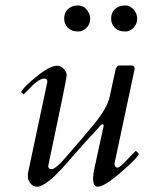

<svg xmlns="http://www.w3.org/2000/svg" viewBox="-20 -684 554 717"><path d="M482.4 -427.7V-424.8Q482.4 -423.3 407.7 -73.7Q407.7 -58.1 418.9 -58.1Q426.3 -58.1 442.9 -75.4Q459.5 -92.8 487.3 -121.1L499 -108.9Q492.7 -96.2 460.9 -66.9Q374.5 13.2 345.7 13.2Q327.6 13.2 327.6 -17.6Q327.6 -32.2 331.5 -50.3L367.2 -214.4Q367.2 -219.7 363 -219.7Q358.9 -219.7 355.2 -215.6Q351.6 -211.4 344 -202.9Q336.4 -194.3 323.5 -180.4Q310.5 -166.5 297.4 -151.9Q260.3 -110.8 251 -99.9Q241.7 -88.9 232.2 -77.9Q222.7 -66.9 211.4 -54.7Q200.2 -42.5 187.7 -30.3Q175.3 -18.1 163.1 -8.8Q135.3 13.2 118.9 13.2Q102.5 13.2 93.3 0.2Q84 -12.7 84 -22.5V-34.2Q84 -37.1 85 -40L156.7 -377.9V-379.9Q156.7 -390.6 144.5 -390.6Q123.5 -390.6 81.1 -344.2Q71.8 -334.5 67.9 -331.1L58.6 -340.3Q68.4 -359.4 114.3 -396.5Q166 -438.5 192.4 -438.5Q207 -438.5 218 -427Q229 -415.5 229 -402.6Q229 -389.6 160.2 -64.9V-63Q160.2 -52.2 172.4 -52.2Q188.5 -52.2 232.9 -105Q244.1 -118.2 256.8 -132.8Q269.5 -147.5 282.2 -162.1Q309.6 -194.3 331.1 -220.2Q380.4 -280.3 389.6 -322.8L410.6 -419.9Q414.1 -439.5 426.3 -439.5H470.7Q482.4 -439.5 482.4 -427.7ZM409.2 -580.1Q395 -594.2 395 -614.3Q395 -647 424.8 -659.7Q433.6 -663.6 449.2 -663.6Q464.8 -663.6 478.5 -649.2Q492.2 -634.8 492.2 -614.3Q492.2 -593.8 478.5 -580.1Q464.8 -566.4 449.2 -566.4Q433.6 -566.4 424.6 -570.1Q415.5 -573.7 409.2 -580.1ZM233.4 -580.1Q219.7 -594.2 219.7 -614.3Q219.7 -646.5 249 -659.7Q257.8 -663.6 268.1 -663.6Q288.6 -663.6 298.8 -653.3Q316.9 -635.3 316.9 -614.5Q316.9 -593.8 303 -580.1Q289.1 -566.4 273.4 -566.4Q257.8 -566.4 249 -570.1Q240.2 -573.7 233.4 -580.1Z"/></svg>

Font: Cardo-Italic
Style: Italic
Weight: 400
Italic angle: -12°
Designer: David J. Perry
Foundry: David J. Perry
Version: Version 0.991